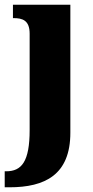

<svg xmlns="http://www.w3.org/2000/svg" viewBox="-43 -556 397 816"><path d="M-23 240H-3C148 240 256 187 256 8V-536H12V-479H15C52 -479 83 -470 83 -413V-4C83 131 49 172 -17 172H-23Z"/></svg>

Font: Noto Serif Armenian Condensed Black
Style: Regular
Weight: 900
Width: 3
Designer: Monotype Design Team
Foundry: Monotype Imaging Inc.
Version: Version 2.008